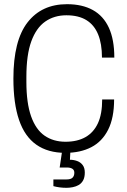

<svg xmlns="http://www.w3.org/2000/svg" viewBox="-20 -718 605 917"><path d="M292 12Q209 12 153.5 -27Q98 -66 71 -145Q44 -224 44 -343Q44 -524 111.5 -611Q179 -698 300 -698Q373 -698 423.5 -670Q474 -642 500 -585.5Q526 -529 526 -443H467Q467 -509 448.5 -554Q430 -599 392.5 -622Q355 -645 297 -645Q239 -645 196 -615Q153 -585 129.5 -520.5Q106 -456 106 -351V-327Q106 -226 128.5 -162.5Q151 -99 193 -70Q235 -41 293 -41Q349 -41 388 -63Q427 -85 447.5 -129Q468 -173 468 -243H525Q525 -155 496.5 -98.5Q468 -42 416 -15Q364 12 292 12ZM298 179Q281 179 265.5 177Q250 175 235 171V139H298Q318 139 326.5 130.5Q335 122 335 107Q335 94 325.5 88Q316 82 299 82H265L279 -12H317L314 45Q332 45 348.5 51Q365 57 375 70.5Q385 84 385 106Q385 129 377 143.5Q369 158 356 165.5Q343 173 327.5 176Q312 179 298 179Z"/></svg>

Font: Archivo Condensed ExtraLight
Style: Regular
Weight: 250
Width: 3
Designer: Hector Gatti
Foundry: Omnibus-Type
Version: Version 2.001